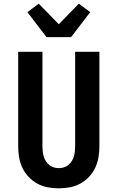

<svg xmlns="http://www.w3.org/2000/svg" viewBox="-20 -1017 640 1045"><path d="M300 8Q270 8 240 2.5Q210 -3 183.5 -17.5Q157 -32 136 -54Q115 -76 102 -103.5Q89 -131 84 -161Q79 -191 79 -221V-735H211V-221Q211 -207 212.5 -193Q214 -179 218 -165.5Q222 -152 229.5 -140Q237 -128 248 -119Q259 -110 272.5 -106Q286 -102 300 -102Q314 -102 327.5 -106Q341 -110 352 -119Q363 -128 370.5 -140Q378 -152 382 -165.5Q386 -179 387.5 -193Q389 -207 389 -221V-735H521V-221Q521 -191 516 -161Q511 -131 498 -103.5Q485 -76 464 -54Q443 -32 416.5 -17.5Q390 -3 360 2.5Q330 8 300 8ZM233 -815 129 -951 191 -997 300 -885 409 -997 471 -951 367 -815Z"/></svg>

Font: Iosevka Extrabold Extended
Style: Regular
Weight: 800
Width: 7
Monospace: yes
Designer: Belleve Invis
Foundry: Belleve Invis
Version: Version 32.5.0; ttfautohint (v1.8.4)